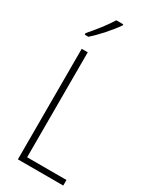

<svg xmlns="http://www.w3.org/2000/svg" viewBox="-238 -1012 872 1074"><g transform="rotate(30 198.0 -474.5)"><path d="M217 -942V-949H172C142 -901 102 -850 59 -801V-791H83C126 -829 185 -895 217 -942ZM84 0H377V-36H123V-714H84Z"/></g></svg>

Font: Noto Sans Arabic UI Cn XLt
Style: Regular
Weight: 200
Width: 3
Designer: Monotype Design Team, Nadine Chahine and Nizar Qandah
Foundry: Monotype Imaging Inc.
Version: Version 2.010